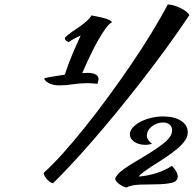

<svg xmlns="http://www.w3.org/2000/svg" viewBox="-20 -781 867 859"><path d="M827 -713Q777 -638 721.5 -562Q666 -486 609.5 -413.5Q553 -341 497.5 -273.5Q442 -206 391 -147.5Q340 -89 295.5 -41.5Q251 6 217 39Q206 37 192.5 23.5Q179 10 175 -7Q214 -42 262 -95.5Q310 -149 361.5 -213.5Q413 -278 465.5 -349.5Q518 -421 567 -493Q616 -565 658 -634Q700 -703 731 -761Q743 -761 758 -756.5Q773 -752 787.5 -745Q802 -738 813 -729.5Q824 -721 827 -713ZM373 -455Q396 -455 408.5 -447.5Q421 -440 421 -426Q421 -424 419 -417.5Q417 -411 416 -406Q405 -407 393.5 -408Q382 -409 372 -409Q340 -409 307 -404Q274 -399 245 -399Q221 -399 202.5 -407Q184 -415 177 -429Q182 -433 209.5 -437.5Q237 -442 270 -447Q284 -491 302.5 -535Q321 -579 341 -622Q327 -616 313 -608.5Q299 -601 288 -593Q270 -597 270 -612Q285 -627 302 -638.5Q319 -650 335 -661Q351 -672 365.5 -684.5Q380 -697 390 -712Q422 -706 447 -699.5Q472 -693 482 -682Q469 -676 452.5 -653.5Q436 -631 418 -599Q400 -567 382 -529Q364 -491 348 -454Q355 -454 361.5 -454.5Q368 -455 373 -455ZM820 -189Q820 -170 807.5 -152Q795 -134 773 -115.5Q751 -97 722 -77.5Q693 -58 659 -37Q638 -23 623.5 -12.5Q609 -2 600 9Q640 6 679.5 -6.5Q719 -19 749 -39Q757 -32 766 -18Q775 -4 775 9Q775 31 748 37Q721 43 683.5 43.5Q646 44 607.5 45Q569 46 545 58Q528 53 514 43Q500 33 495 20Q499 8 508 -2Q517 -12 532 -23Q547 -34 568 -47Q589 -60 618 -77Q677 -112 713.5 -141Q750 -170 750 -198Q750 -214 739 -223.5Q728 -233 710 -233Q682 -233 659.5 -215.5Q637 -198 637 -173Q637 -157 660 -137Q645 -134 639.5 -133.5Q634 -133 631 -133Q601 -133 581 -146.5Q561 -160 561 -180Q561 -196 574 -210.5Q587 -225 608 -236Q629 -247 655.5 -253.5Q682 -260 709 -260Q760 -260 790 -240.5Q820 -221 820 -189Z"/></svg>

Font: Sweet Mavka Script
Style: Regular
Weight: 500
Designer: Pablo Impallari/Anastassiya Vishnevskaya
Foundry: Pablo Impallari/ Anastassiya Vishnevskaya
Version: Version 2.0/www.impallari.com/   behance.net/sweetcherry